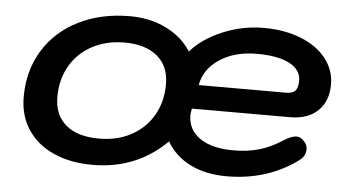

<svg xmlns="http://www.w3.org/2000/svg" viewBox="-42 -569 1183 647"><g transform="rotate(5 549.5 -245.0)"><path d="M40 -198Q40 -287 82 -355.5Q124 -424 200 -462Q276 -500 374 -500Q441 -500 495.5 -473.5Q550 -447 581 -399Q622 -445 688.5 -472.5Q755 -500 826 -500Q896 -500 951 -478.5Q1006 -457 1037 -418Q1068 -379 1068 -330Q1068 -273 1034 -240.5Q1000 -208 941 -208H608Q605 -190 605 -186Q605 -136 646 -108Q687 -80 760 -80Q807 -80 845.5 -91Q884 -102 921 -126Q950 -145 968 -145Q983 -145 994 -131Q1005 -120 1005 -105Q1005 -81 982 -65Q880 9 744 9Q674 9 622 -16.5Q570 -42 541 -91Q439 10 291 10Q215 10 158.5 -15.5Q102 -41 71 -88Q40 -135 40 -198ZM920 -289Q941 -289 950.5 -299Q960 -309 960 -333Q960 -370 921 -390.5Q882 -411 810 -411Q736 -411 685 -377.5Q634 -344 624 -289ZM514 -282Q514 -343 474 -376.5Q434 -410 363 -410Q302 -410 254 -384.5Q206 -359 179.5 -313Q153 -267 153 -208Q153 -147 192.5 -113.5Q232 -80 305 -80Q366 -80 413.5 -105.5Q461 -131 487.5 -177Q514 -223 514 -282Z"/></g></svg>

Font: Kodchasan SemiBold
Style: Italic
Weight: 600
Italic angle: -10°
Version: Version 1.000; ttfautohint (v1.6)